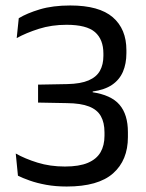

<svg xmlns="http://www.w3.org/2000/svg" viewBox="-20 -670 532 701"><path d="M223.5 11Q183 11 148.8 4.8Q114.5 -1.5 88.5 -10.8Q62.5 -20 45.5 -28.5L37.5 -109.5Q71 -90.5 117 -76.2Q163 -62 217 -62Q269 -62 300.8 -75.5Q332.5 -89 347 -114Q361.5 -139 361.5 -174.5V-186.5Q361.5 -222.5 348.2 -246Q335 -269.5 305 -281.2Q275 -293 224.5 -293.5L119 -295.5V-361L226 -363Q274.5 -364 303.5 -376.5Q332.5 -389 345 -411.8Q357.5 -434.5 357.5 -466V-474.5Q357.5 -526 326.8 -552.8Q296 -579.5 223 -579.5Q168.5 -579.5 122 -564.8Q75.5 -550 41 -531L48.5 -603.5Q78 -621.5 125.2 -635.8Q172.5 -650 236.5 -650Q342 -650 391.8 -607Q441.5 -564 441.5 -487V-476Q441.5 -437.5 428.8 -408Q416 -378.5 389 -360.2Q362 -342 318.5 -336L318 -324.5L316 -333.5Q385.5 -323.5 416.2 -287.8Q447 -252 447 -187.5V-169.5Q447 -85 392.8 -37Q338.5 11 223.5 11Z"/></svg>

Font: Anek Latin
Style: Regular
Weight: 400
Designer: Yesha Goshar
Foundry: Ek Type
Version: Version 1.003